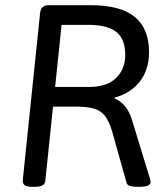

<svg xmlns="http://www.w3.org/2000/svg" viewBox="-20 -720 650 742"><path d="M105 2Q83 2 75 -4.5Q67 -11 68 -24L135 -670Q138 -700 168 -700H331Q446 -700 501 -654.5Q556 -609 556 -519Q556 -450 520 -404.5Q484 -359 423 -343V-339Q444 -332 462 -310.5Q480 -289 489 -260L560 -28Q562 -20 562 -17Q562 -8 552.5 -3Q543 2 518 2H508Q493 2 482 -1.5Q471 -5 469 -14L414 -210Q403 -248 387.5 -269.5Q372 -291 345.5 -299.5Q319 -308 275 -308H185L155 -20Q153 2 113 2ZM193 -384H325Q393 -384 428.5 -418.5Q464 -453 464 -508Q464 -569 429.5 -596.5Q395 -624 320 -624H218Z"/></svg>

Font: Asap
Style: Italic
Weight: 400
Italic angle: -6°
Designer: Pablo Cosgaya
Foundry: Omnibus-Type
Version: Version 3.001; ttfautohint (v1.8.3)